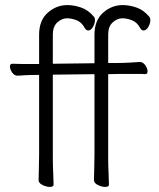

<svg xmlns="http://www.w3.org/2000/svg" viewBox="-20 -726 628 756"><path d="M352 -434 188 -432V-105Q188 -74 189.5 -45Q191 -16 191 1Q191 10 176 10Q163 10 147.5 2.5Q132 -5 132 -17Q132 -29 133 -59.5Q134 -90 134 -116V-431H114Q101 -431 83 -430Q65 -429 50 -428H49Q36 -428 27.5 -441Q19 -454 19 -464Q19 -475 29 -475Q48 -474 68 -474Q88 -474 103 -474H134V-589Q134 -646 168 -676Q202 -706 245 -706Q271 -706 299 -696.5Q327 -687 349 -661Q354 -656 354 -647Q354 -634 346 -620Q338 -606 327 -606Q319 -606 313 -617Q301 -639 281 -646.5Q261 -654 244 -654Q224 -654 206 -638Q188 -622 188 -590V-475L352 -477V-589Q352 -646 386 -676Q420 -706 463 -706Q489 -706 517 -696.5Q545 -687 567 -661Q572 -656 572 -647Q572 -634 564 -620Q556 -606 545 -606Q537 -606 531 -617Q519 -639 499 -646.5Q479 -654 462 -654Q442 -654 424 -638Q406 -622 406 -590V-478H444Q464 -478 491.5 -479.5Q519 -481 530 -482H531Q543 -482 552 -469Q561 -456 561 -445Q561 -434 551 -434Q543 -435 524.5 -435Q506 -435 487 -435Q468 -435 455 -435L406 -434V-105Q406 -74 407.5 -45Q409 -16 409 1Q409 10 394 10Q381 10 365.5 2.5Q350 -5 350 -17Q350 -29 351 -59.5Q352 -90 352 -116Z"/></svg>

Font: Moon Stars Kai T HW Light
Style: Regular
Weight: 300
Designer: GuiWonder
Version: Version 1.101